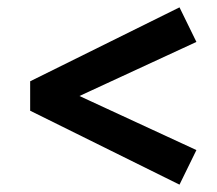

<svg xmlns="http://www.w3.org/2000/svg" viewBox="-20 -582 590 522"><path d="M62 -281 468 -80 514 -174 196 -321 514 -468 468 -562 62 -361Z"/></svg>

Font: Source Serif Pro Black
Style: Italic
Weight: 900
Italic angle: -12°
Designer: Frank Grießhammer
Foundry: Adobe Systems Incorporated
Version: Version 3.001;hotconv 1.0.111;makeotfexe 2.5.65597